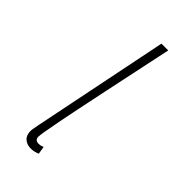

<svg xmlns="http://www.w3.org/2000/svg" viewBox="-167 -515 560 560"><g transform="rotate(45 113.0 -235.0)"><path d="M86 8Q71 8 60.5 -1Q50 -10 50 -28Q50 -33 51.5 -40Q53 -47 54 -54L140 -478H168Q143 -360 122.5 -263Q102 -166 90 -104.5Q78 -43 78 -32Q78 -25 82 -21.5Q86 -18 93 -18Q96 -18 99.5 -18.5Q103 -19 110 -22L114 2Q107 5 100.5 6.5Q94 8 86 8Z"/></g></svg>

Font: Source Sans 3 VF
Style: Italic
Weight: 200
Italic angle: -11°
Designer: Paul D. Hunt
Foundry: Adobe Systems Incorporated
Version: Version 3.042;hotconv 1.0.118;makeotfexe 2.5.65603